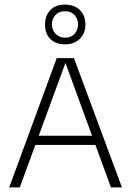

<svg xmlns="http://www.w3.org/2000/svg" viewBox="-20 -816 569 836"><path d="M20 0 227 -563H302L511 0H463L265 -542L66 0ZM121 -185 130 -225H400L408 -185ZM263 -623Q223 -623 199.5 -646Q176 -669 176 -708Q176 -748 199 -772Q222 -796 263 -796Q304 -796 328 -772Q352 -748 352 -708Q352 -672 328 -647.5Q304 -623 263 -623ZM263 -652Q290 -652 305 -669Q320 -686 320 -710Q320 -733 305 -750Q290 -767 263 -767Q236 -767 221 -750Q206 -733 206 -710Q206 -685 222.5 -668.5Q239 -652 263 -652Z"/></svg>

Font: Darker Grotesque
Style: Regular
Weight: 400
Designer: Gabriel Lam
Foundry: TypeRant
Version: Version 1.000;gftools[0.9.28]